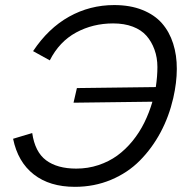

<svg xmlns="http://www.w3.org/2000/svg" viewBox="-20 -721 738 751"><path d="M272.9 9.8Q174.3 9.8 112.1 -38.8Q49.8 -87.4 31.2 -178.2L106 -200.7Q116.7 -126.5 160.4 -94Q204.1 -61.5 278.3 -61.5Q323.7 -61.5 365 -75.2Q406.2 -88.9 438.7 -112.5Q471.2 -136.2 498.3 -169.4Q525.4 -202.6 544.4 -241.2Q563.5 -279.8 576.2 -323.2L267.6 -319.3L280.8 -376.5L589.4 -380.4Q595.7 -421.9 595.7 -458.7Q595.7 -495.6 584.2 -527.1Q572.8 -558.6 552.7 -581.3Q532.7 -604 499.5 -616.7Q466.3 -629.4 422.4 -629.4Q343.3 -629.4 277.6 -593.8Q211.9 -558.1 174.8 -484.9L109.4 -521Q168.9 -610.4 250.2 -655.8Q331.5 -701.2 426.8 -701.2Q489.3 -701.2 536.9 -682.1Q584.5 -663.1 613.5 -629.9Q642.6 -596.7 657.2 -550.8Q671.9 -504.9 671.6 -451.2Q671.4 -397.5 657.7 -337.4Q641.1 -265.1 607.9 -203.1Q574.7 -141.1 527.1 -93Q479.5 -44.9 414.1 -17.6Q348.6 9.8 272.9 9.8Z"/></svg>

Font: HK Grotesk Italic
Style: Regular
Weight: 400
Italic angle: -13°
Designer: Alfredo Marco Pradil and Stefan Peev
Foundry: Hanken Design Co.
Version: Version 1.000;PS 001.000;hotconv 1.0.88;makeotf.lib2.5.64775